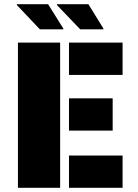

<svg xmlns="http://www.w3.org/2000/svg" viewBox="-20 -890 656 910"><path d="M65 -688H265V0H65ZM307 -688H561V-535H307ZM307 -424H514V-271H307ZM307 -153H561V0H307ZM60 -866V-870H208L280 -755V-751H169ZM250 -866V-870H399L470 -755V-751H360Z"/></svg>

Font: Saira Stencil
Style: Regular
Weight: 400
Designer: Hector Gatti with collaboration of the Omnibus-Type team
Foundry: Omnibus-Type
Version: Version 1.003